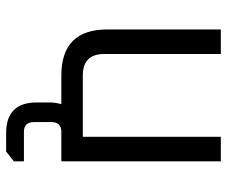

<svg xmlns="http://www.w3.org/2000/svg" viewBox="-77 -483 740 626"><g transform="rotate(90 293.0 -170.0)"><path d="M76 -150V-520H156V-140Q156 -70 226 -70H426V-520H506V0H226Q76 0 76 -150ZM314 42Q314 -58 414 -58H438V0H410Q378 0 378 33V89Q378 122 410 122H506V155L474 180H414Q314 180 314 80Z"/></g></svg>

Font: Oxanium ExtraLight
Style: Regular
Weight: 400
Version: Version 2.000